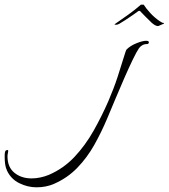

<svg xmlns="http://www.w3.org/2000/svg" viewBox="-439 -449 719 819"><path d="M-283 350Q-321 350 -356.5 332.5Q-392 315 -409 279Q-415 266 -417 251.5Q-419 237 -419 223V212Q-419 204 -417 197.5Q-415 191 -407 191Q-404 191 -404 193Q-404 199 -405.5 205Q-407 211 -407 218Q-407 264 -377.5 288Q-348 312 -304 312Q-286 312 -267 308Q-248 304 -231 297Q-168 270 -121.5 220.5Q-75 171 -40 109Q-5 47 23 -17Q47 -73 63 -122Q79 -171 88.5 -203Q98 -235 101 -238Q117 -254 143 -264.5Q169 -275 184 -275Q196 -275 196 -269Q196 -261 187 -261Q176 -261 167 -255.5Q158 -250 153 -242Q144 -229 127.5 -195Q111 -161 91.5 -116.5Q72 -72 53 -26.5Q34 19 18 57Q-6 114 -36.5 168.5Q-67 223 -109 266.5Q-151 310 -208 335Q-242 350 -283 350ZM239 -339Q229 -334 209 -351Q198 -361 182.5 -377Q167 -393 162 -398Q157 -406 150 -401Q145 -397 128.5 -385.5Q112 -374 95 -363Q78 -352 69 -347Q57 -341 49 -345Q78 -365 107.5 -386Q137 -407 162 -429H174Q184 -413 202.5 -393Q221 -373 242 -359Q246 -357 250 -354Q254 -351 260 -351V-348Q257 -347 249 -343.5Q241 -340 239 -339Z"/></svg>

Font: Italianno
Style: Regular
Weight: 400
Designer: Robert E. Leuschke
Foundry: Robert E. Leuschke
Version: Version 1.100; ttfautohint (v1.8.3)